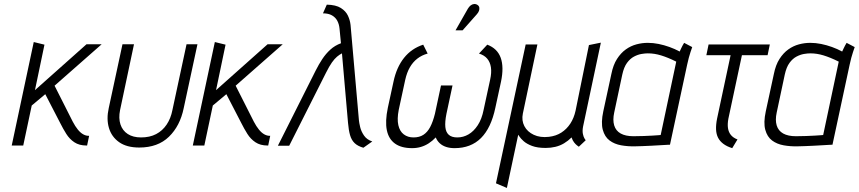

<svg xmlns="http://www.w3.org/2000/svg" viewBox="-20 -720 4249 950"><path d="M340 -118 250 -296 483 -501H408L153 -274L200 -499L147 -512L38 0H95L137 -198L204 -254L278 -111Q292 -83 308 -57.5Q324 -32 348 -16Q372 0 408 0H411L421 -48H418Q405 -48 391.5 -55.5Q378 -63 365 -79Q352 -95 340 -118Z M889 -185 957 -501H903L833 -175Q825 -134 804.5 -103.5Q784 -73 752.5 -56.5Q721 -40 678 -40Q638 -40 612 -57Q586 -74 576 -104.5Q566 -135 574 -175L643 -501H586L518 -185Q506 -131 519 -87Q532 -43 569.5 -16.5Q607 10 669 10Q761 10 816 -43.5Q871 -97 889 -185Z M1236 -118 1146 -296 1379 -501H1304L1049 -274L1096 -499L1043 -512L934 0H991L1033 -198L1100 -254L1174 -111Q1188 -83 1204 -57.5Q1220 -32 1244 -16Q1268 0 1304 0H1307L1317 -48H1314Q1301 -48 1287.5 -55.5Q1274 -63 1261 -79Q1248 -95 1236 -118Z M1756 -124 1718 -557Q1717 -573 1714.5 -596.5Q1712 -620 1701.5 -642.5Q1691 -665 1666.5 -680.5Q1642 -696 1597 -697L1578 -654Q1605 -654 1622.5 -644Q1640 -634 1649 -617Q1658 -600 1660 -578L1667 -506Q1637 -495 1614.5 -474.5Q1592 -454 1574.5 -427.5Q1557 -401 1542 -371L1355 1H1411L1593 -360Q1609 -392 1622 -410.5Q1635 -429 1647.5 -439.5Q1660 -450 1672 -456L1702 -112Q1705 -76 1712 -51.5Q1719 -27 1734.5 -12Q1750 3 1778 11L1822 -20Q1795 -29 1781 -49.5Q1767 -70 1762 -91.5Q1757 -113 1756 -124Z M2391 -499 2350 -455Q2376 -447 2390.5 -430Q2405 -413 2409 -387Q2413 -361 2405 -325L2373 -177Q2364 -131 2344 -100.5Q2324 -70 2298 -55Q2272 -40 2243 -40Q2215 -40 2200.5 -53Q2186 -66 2183.5 -91.5Q2181 -117 2189 -157L2219 -297H2162L2132 -157Q2122 -117 2108.5 -91.5Q2095 -66 2075 -53Q2055 -40 2026 -40Q1998 -40 1978 -55Q1958 -70 1951 -100.5Q1944 -131 1953 -177L1985 -325Q1993 -361 2008 -387Q2023 -413 2045 -430Q2067 -447 2096 -455L2074 -499Q2016 -480 1979 -433.5Q1942 -387 1927 -316L1899 -187Q1885 -120 1894 -76Q1903 -32 1934.5 -9.5Q1966 13 2019 13Q2042 13 2062.5 7Q2083 1 2101.5 -11Q2120 -23 2136 -40Q2143 -23 2156 -11Q2169 1 2187.5 7Q2206 13 2229 13Q2310 13 2360 -37Q2410 -87 2431 -187L2459 -316Q2474 -388 2457.5 -434Q2441 -480 2391 -499ZM2339 -649Q2347 -658 2350 -666.5Q2353 -675 2351.5 -683Q2350 -691 2342 -696Q2334 -701 2325 -700Q2316 -699 2308.5 -693Q2301 -687 2295 -677L2234 -570H2269Z M2865 -94 2953 -509 2894 -497 2828 -173Q2820 -136 2802 -108.5Q2784 -81 2757.5 -64Q2731 -47 2696 -43Q2653 -38 2621 -53Q2589 -68 2574.5 -96Q2560 -124 2567 -158L2639 -500H2581L2434 187L2488 210L2544 -53Q2544 -54 2550 -44.5Q2556 -35 2571 -21.5Q2586 -8 2612.5 2Q2639 12 2680 12Q2705 12 2728 6.5Q2751 1 2771 -11Q2791 -23 2808 -40Q2813 -25 2820.5 -15.5Q2828 -6 2834.5 -1Q2841 4 2844 6L2878 -26Q2877 -27 2872 -35Q2867 -43 2864 -58Q2861 -73 2865 -94Z M3405 -487 3365 -508Q3357 -495 3350 -480Q3343 -465 3343 -465Q3319 -478 3292.5 -487.5Q3266 -497 3239 -502.5Q3212 -508 3185 -508Q3157 -508 3129 -500.5Q3101 -493 3076.5 -475.5Q3052 -458 3033 -428.5Q3014 -399 3005 -354L2965 -169Q2953 -113 2962.5 -78Q2972 -43 2996 -25Q3020 -7 3053.5 -1Q3087 5 3123 4Q3137 4 3158.5 3Q3180 2 3203.5 1Q3227 0 3248 -1.5Q3269 -3 3282.5 -3.5Q3296 -4 3295 -4L3380 -400Q3388 -437 3396.5 -462Q3405 -487 3405 -487ZM3019 -163 3059 -351Q3067 -388 3082.5 -409Q3098 -430 3117 -440Q3136 -450 3154 -453Q3172 -456 3185 -456Q3202 -456 3218 -453.5Q3234 -451 3250.5 -446Q3267 -441 3285.5 -433.5Q3304 -426 3326 -415L3249 -52Q3249 -52 3238 -51Q3227 -50 3208 -49Q3189 -48 3165 -47Q3141 -46 3114 -46Q3075 -46 3051 -59.5Q3027 -73 3019 -99.5Q3011 -126 3019 -163Z M3584 -133 3651 -447H3778L3789 -500H3486L3475 -447H3595L3528 -133Q3522 -103 3523 -79.5Q3524 -56 3533 -38.5Q3542 -21 3559.5 -8Q3577 5 3603 13L3629 -30Q3608 -38 3596.5 -52Q3585 -66 3582 -86Q3579 -106 3584 -133Z M4209 -487 4169 -508Q4161 -495 4154 -480Q4147 -465 4147 -465Q4123 -478 4096.5 -487.5Q4070 -497 4043 -502.5Q4016 -508 3989 -508Q3961 -508 3933 -500.5Q3905 -493 3880.5 -475.5Q3856 -458 3837 -428.5Q3818 -399 3809 -354L3769 -169Q3757 -113 3766.5 -78Q3776 -43 3800 -25Q3824 -7 3857.5 -1Q3891 5 3927 4Q3941 4 3962.5 3Q3984 2 4007.5 1Q4031 0 4052 -1.5Q4073 -3 4086.5 -3.5Q4100 -4 4099 -4L4184 -400Q4192 -437 4200.5 -462Q4209 -487 4209 -487ZM3823 -163 3863 -351Q3871 -388 3886.5 -409Q3902 -430 3921 -440Q3940 -450 3958 -453Q3976 -456 3989 -456Q4006 -456 4022 -453.5Q4038 -451 4054.5 -446Q4071 -441 4089.5 -433.5Q4108 -426 4130 -415L4053 -52Q4053 -52 4042 -51Q4031 -50 4012 -49Q3993 -48 3969 -47Q3945 -46 3918 -46Q3879 -46 3855 -59.5Q3831 -73 3823 -99.5Q3815 -126 3823 -163Z"/></svg>

Font: Advent Pro
Style: Italic
Weight: 400
Italic angle: -12°
Designer: VivaRado, Andreas Kalpakidis
Foundry: VivaRado, Andreas Kalpakidis
Version: Version 3.000